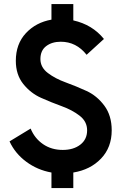

<svg xmlns="http://www.w3.org/2000/svg" viewBox="-20 -854 608 956"><path d="M536.2 -205Q536.2 -120 483.1 -64.4Q430 -8.8 345 5V82.5H236.2V5Q166.2 -7.5 110.6 -48.8Q55 -90 27.5 -150L132.5 -213.8Q152.5 -165 194.4 -136.2Q236.2 -107.5 292.5 -107.5Q346.2 -107.5 380 -133.8Q413.8 -160 413.8 -205Q413.8 -248.8 376.9 -277.5Q340 -306.2 288.1 -325Q236.2 -343.8 184.4 -366.9Q132.5 -390 95.6 -436.2Q58.8 -482.5 58.8 -551.2Q58.8 -635 108.8 -688.8Q158.8 -742.5 236.2 -756.2V-833.8H345V-752.5Q440 -731.2 497.5 -660L411.2 -581.2Q360 -646.2 282.5 -646.2Q238.8 -646.2 210 -624.4Q181.2 -602.5 181.2 -560Q181.2 -518.8 218.1 -490.6Q255 -462.5 306.9 -443.8Q358.8 -425 410.6 -401.2Q462.5 -377.5 499.4 -328.1Q536.2 -278.8 536.2 -205Z"/></svg>

Font: Now Medium
Style: Regular
Weight: 500
Designer: Alfredo Marco Pradil
Foundry: Alfredo Marco Pradil
Version: Version 1.002;PS 001.002;hotconv 1.0.88;makeotf.lib2.5.64775